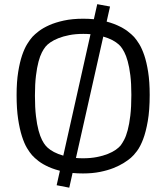

<svg xmlns="http://www.w3.org/2000/svg" viewBox="-20 -808 791 915"><path d="M377 -646.5Q339.8 -646.5 310.1 -640.6Q280.3 -634.8 257.8 -625.7Q235.4 -616.7 220 -606Q204.6 -595.2 196.8 -585.4Q188.5 -575.2 179.7 -558.3Q170.9 -541.5 163.6 -514.2Q156.2 -486.8 151.4 -447.3Q146.5 -407.7 146.5 -352.1Q146.5 -294.9 151.4 -254.4Q156.2 -213.9 163.8 -186Q171.4 -158.2 180.2 -141.1Q189 -124 197.3 -114.3Q205.1 -104.5 220.2 -93.8Q235.4 -83 257.8 -74.2Q280.3 -65.4 309.6 -59.6Q338.9 -53.7 375.5 -53.7Q412.1 -53.7 441.9 -59.6Q471.7 -65.4 494.1 -74.5Q516.6 -83.5 531.7 -94.2Q546.9 -105 555.2 -115.2Q563 -125.5 572 -142.6Q581.1 -159.7 588.6 -188Q596.2 -216.3 601.1 -257.3Q606 -298.3 606 -356Q606 -410.6 601.1 -449.7Q596.2 -488.8 588.6 -515.9Q581.1 -543 572.3 -559.6Q563.5 -576.2 555.7 -585.9Q547.9 -595.7 532.7 -606.4Q517.6 -617.2 495.1 -626Q472.7 -634.8 443.1 -640.6Q413.6 -646.5 377 -646.5ZM59.1 -355Q59.1 -418.5 66.7 -465.1Q74.2 -511.7 85.4 -544.7Q96.7 -577.6 109.9 -598.6Q123 -619.6 134.3 -632.3Q145.5 -644.5 165.3 -659.7Q185.1 -674.8 214.6 -688Q244.1 -701.2 284.4 -710Q324.7 -718.8 377 -718.8Q429.2 -718.8 469.2 -709.7Q509.3 -700.7 538.8 -687.5Q568.4 -674.3 588.1 -659.2Q607.9 -644 619.1 -631.8Q630.4 -619.1 643.3 -598.4Q656.2 -577.6 667.5 -544.7Q678.7 -511.7 686 -465.3Q693.4 -418.9 693.4 -355.5Q693.4 -282.7 684.3 -231Q675.3 -179.2 661.9 -144Q648.4 -108.9 632.6 -87.9Q616.7 -66.9 603.5 -55.7Q590.3 -44.4 569.8 -31.5Q549.3 -18.6 521.2 -7.3Q493.2 3.9 456.8 11.2Q420.4 18.6 375.5 18.6Q322.8 18.6 282.5 9.8Q242.2 1 212.6 -12.2Q183.1 -25.4 163.6 -40.5Q144 -55.7 132.8 -68.4Q121.6 -81.1 108.6 -102.5Q95.7 -124 84.7 -158.2Q73.7 -192.4 66.4 -240.5Q59.1 -288.6 59.1 -355ZM443.4 -788.1 504.4 -776.9 310.1 86.4 250 74.7Z"/></svg>

Font: Metrophobic
Style: Regular
Weight: 400
Designer: vernon adams
Foundry: vernon adams
Version: Version 1.000